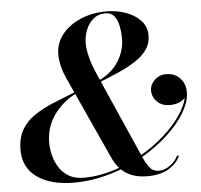

<svg xmlns="http://www.w3.org/2000/svg" viewBox="-54 -816 921 881"><g transform="rotate(-5 407.0 -375.0)"><path d="M741.5 -70.5Q727.5 -37.5 689.8 -13.8Q652 10 590 10Q515 10 471 -32Q419.5 -12.5 364.2 -1.2Q309 10 252 10Q145 10 82.5 -34.5Q20 -79 20 -160Q20 -216 41.8 -253.2Q63.5 -290.5 101.5 -316.2Q139.5 -342 187.8 -361.8Q236 -381.5 289 -402.5L258.5 -469.5Q231 -529 231 -583Q231 -633 262.2 -673Q293.5 -713 347.5 -736.5Q401.5 -760 469 -760Q515 -760 556.8 -745Q598.5 -730 624.8 -701.8Q651 -673.5 651 -633.5Q651 -596 631 -568Q611 -540 577.2 -518Q543.5 -496 501.2 -477.2Q459 -458.5 414.5 -441L569.5 -89.5Q627.5 -123 674.5 -164.8Q721.5 -206.5 752 -250Q782.5 -293.5 791.5 -333Q766.5 -306.5 721 -306.5Q684.5 -306.5 662.5 -328.2Q640.5 -350 640.5 -380Q640.5 -407 662 -428Q683.5 -449 715 -449Q755.5 -449 779.5 -423.2Q803.5 -397.5 803.5 -359Q803.5 -316 774.2 -266.2Q745 -216.5 693.2 -168.2Q641.5 -120 573.5 -80.5L575 -77Q585.5 -53 601 -31.8Q616.5 -10.5 646 -10.5Q670.5 -10.5 696 -28.5Q721.5 -46.5 733.5 -73ZM402 -469.5 411 -449.5Q468 -477 498.2 -526Q528.5 -575 528.5 -628Q528.5 -659 523 -687.2Q517.5 -715.5 503.2 -733.5Q489 -751.5 463.5 -751.5Q429 -751.5 406 -731.8Q383 -712 371.8 -682Q360.5 -652 360.5 -622Q360.5 -595.5 369.8 -558.2Q379 -521 402 -469.5ZM154 -181Q154 -155 161.2 -125.2Q168.5 -95.5 185 -68.8Q201.5 -42 229.5 -25.2Q257.5 -8.5 299 -8.5Q340 -8.5 381.8 -16.8Q423.5 -25 463.5 -39.5Q444.5 -60.5 431 -91L292.5 -395Q231 -363 192.5 -308Q154 -253 154 -181Z"/></g></svg>

Font: Bodoni* 24pt Medium
Style: Italic
Weight: 500
Italic angle: -13°
Version: Version 2.3